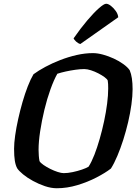

<svg xmlns="http://www.w3.org/2000/svg" viewBox="-20 -1003 736 1023"><path d="M282.5 0Q252.5 0 219.2 -11.2Q186 -22.5 155.8 -39Q125.5 -55.5 103 -74Q80.5 -92.5 71.5 -106.5Q63 -122 59 -146.5Q55 -171 55 -210.5Q55 -240.5 60.8 -281.2Q66.5 -322 76.8 -368.2Q87 -414.5 100 -459.5Q113 -504.5 128 -543Q143 -581.5 158.5 -607.5Q185 -627 221.8 -646.8Q258.5 -666.5 301 -683Q343.5 -699.5 388.2 -709.8Q433 -720 475.5 -720Q499.5 -720 528.8 -712Q558 -704 586.2 -691Q614.5 -678 637.2 -661.5Q660 -645 671 -629Q679 -610.5 682.8 -584.8Q686.5 -559 686.5 -528Q686.5 -491 680.2 -445.8Q674 -400.5 662.8 -352.5Q651.5 -304.5 636.8 -258.2Q622 -212 605.2 -172.2Q588.5 -132.5 571 -105Q541.5 -82 494.2 -57.5Q447 -33 392 -16.5Q337 0 282.5 0ZM319.5 -80.5Q341 -80.5 367.2 -86Q393.5 -91.5 416.8 -99.5Q440 -107.5 452 -115Q468 -140 483 -178.5Q498 -217 511.2 -263.2Q524.5 -309.5 534.8 -357.8Q545 -406 550.8 -451Q556.5 -496 556.5 -531.5Q556.5 -544 556 -555Q555.5 -566 554 -574Q551 -581.5 537.2 -591.8Q523.5 -602 504.2 -612Q485 -622 464.8 -628.5Q444.5 -635 429 -635Q407.5 -635 381.2 -631.2Q355 -627.5 330 -622Q305 -616.5 285.5 -610Q267 -577.5 248.8 -526.8Q230.5 -476 216.5 -417.8Q202.5 -359.5 194 -303.8Q185.5 -248 185.5 -205Q185.5 -188 186.8 -172.5Q188 -157 190.5 -144.5Q196 -135 212 -124Q228 -113 248 -103Q268 -93 287.5 -86.8Q307 -80.5 319.5 -80.5ZM408 -768.5Q395.5 -772 385.5 -781.5Q375.5 -791 372 -798.5Q409.5 -852.5 444.8 -894Q480 -935.5 507 -959.2Q534 -983 545.5 -983Q556.5 -983 571 -971.8Q585.5 -960.5 597 -944.2Q608.5 -928 610 -911Z"/></svg>

Font: Texturina Medium
Style: Italic
Weight: 500
Italic angle: -11°
Designer: Guillermo Torres Carreño
Foundry: Omnibus-Type
Version: Version 1.002